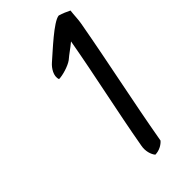

<svg xmlns="http://www.w3.org/2000/svg" viewBox="-213 -682 760 760"><g transform="rotate(-45 167.5 -302.0)"><path d="M111 -453C131 -453 172 -465 191 -479C212 -497 226 -505 250 -525C221 -360 184 -201 155 -36C150 -10 158 15 169 28C191 28 212 16 223 3C257 -191 294 -355 328 -545C332 -565 332 -590 335 -613C321 -620 305 -627 288 -632C256 -629 173 -550 137 -519C121 -505 102 -477 111 -453Z"/></g></svg>

Font: Snowfall
Style: Obl
Weight: 400
Designer: Jasper
Foundry: Cannot Into Space Fonts
Version: Version 0.9